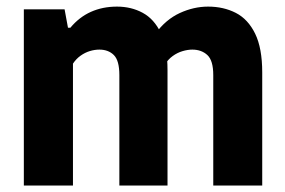

<svg xmlns="http://www.w3.org/2000/svg" viewBox="-20 -576 884 596"><path d="M54 0V-547H180.5L191 -490H198.5Q226 -523 262.2 -539.2Q298.5 -555.5 343 -555.5Q387.5 -555.5 423 -536.2Q458.5 -517 479.2 -473.8Q500 -430.5 500 -358V0H350.5V-343Q350.5 -388 333.5 -405Q316.5 -422 288.5 -422Q274 -422 259 -417.5Q244 -413 230.2 -403.2Q216.5 -393.5 206.5 -378.5V0ZM642 0V-343Q642 -388 623.8 -405Q605.5 -422 577 -422Q562.5 -422 546.5 -417.2Q530.5 -412.5 516 -402Q501.5 -391.5 491 -374.5L462 -471Q494.5 -515.5 538 -535.5Q581.5 -555.5 626 -555.5Q674 -555.5 712 -536Q750 -516.5 772 -471.5Q794 -426.5 794 -351V0Z"/></svg>

Font: Encode Sans SemiCondensed
Style: Bold
Weight: 700
Width: 4
Designer: Multiple Designers
Foundry: Impallari Type
Version: Version 3.002